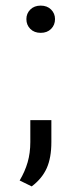

<svg xmlns="http://www.w3.org/2000/svg" viewBox="-20 -512 291 684"><path d="M50 131Q69 99 78.5 66Q88 33 88 -6V-84H163V-6Q163 50 146.5 87Q130 124 93 152ZM125 -395Q102 -395 88 -409Q74 -423 74 -444Q74 -464 88 -478Q102 -492 125 -492Q148 -492 162 -478Q176 -464 176 -444Q176 -423 162 -409Q148 -395 125 -395Z"/></svg>

Font: Celebes
Style: Regular
Weight: 400
Designer: Anugrah Pasau
Foundry: Lafontype
Version: Version 1.000; ttfautohint (v1.8.4)